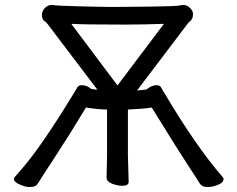

<svg xmlns="http://www.w3.org/2000/svg" viewBox="-20 -732 953 773"><path d="M816 21Q794 21 785 8Q775 -9 739.5 -62.5Q704 -116 591 -299Q561 -294 495 -291V-106L498 0Q498 16 473 16Q453 16 431 7.5Q409 -1 409 -18L411 -107V-291Q379 -291 326 -299Q261 -191 202 -101Q143 -11 135.5 2Q128 15 120 18Q112 21 98 21Q83 21 59.5 11Q36 1 36 -12Q36 -17 60 -43Q147 -140 292 -381Q297 -389 309 -389Q330 -389 347 -374Q365 -371 372 -371L171 -636Q168 -641 158.5 -647.5Q149 -654 149 -672Q149 -689 161.5 -700.5Q174 -712 186 -712Q197 -712 203.5 -710.5Q210 -709 302.5 -706.5Q395 -704 441 -704Q487 -704 588.5 -705.5Q690 -707 699.5 -709.5Q709 -712 720 -712Q732 -712 744.5 -700.5Q757 -689 757 -676Q757 -663 753 -656Q749 -649 743.5 -645Q738 -641 735 -636L532 -368Q550 -369 570 -372Q590 -389 611 -389Q623 -389 628 -381L638 -363L641 -359Q768 -144 875 -21Q880 -16 880 -11Q880 3 858 12Q836 21 816 21ZM453 -388 640 -636Q555 -633 482 -633Q316 -633 267 -636Z"/></svg>

Font: LXGW WenKai Lite
Style: Bold
Weight: 700
Designer: LXGW / Fontworks Inc.
Foundry: LXGW / Fontworks Inc.
Version: Version 1.330;April 28, 2024